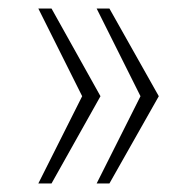

<svg xmlns="http://www.w3.org/2000/svg" viewBox="-20 -530 441 451"><path d="M70 -99 173 -304 70 -510H101L216 -304L101 -99ZM207 -99 310 -304 207 -510H237L353 -304L237 -99Z"/></svg>

Font: Saira Thin SemiCondensed
Style: Regular
Weight: 100
Width: 4
Version: Version 1.101